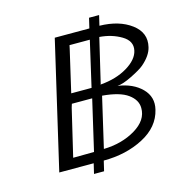

<svg xmlns="http://www.w3.org/2000/svg" viewBox="-116 -853 960 1013"><g transform="rotate(-15 364.0 -346.5)"><path d="M98 0 259 -693H448L461 -748H516L503 -693Q610 -691 676 -641.5Q742 -592 724 -517Q714 -473 665 -431Q645 -414 593.5 -388.5Q542 -363 513 -362Q596 -350 643 -302.5Q690 -255 674 -189Q653 -99 558 -49.5Q463 0 341 0L328 55H273L286 0ZM189 -56Q208 -56 245.5 -56.5Q283 -57 303 -57L367 -333H256L250 -314ZM267 -387H378L435 -635H324L320 -616ZM357 -57Q357 -58 356.5 -58Q356 -58 356 -59Q456 -61 530.5 -105.5Q605 -150 604 -217Q604 -261 560 -293Q516 -325 421 -333ZM429 -390Q431 -390 431 -392Q516 -399 576.5 -435.5Q637 -472 647 -519Q658 -569 606 -600Q554 -631 487 -636Z"/></g></svg>

Font: Coval
Style: ExtraLight Italic
Weight: 200
Foundry: Context Ltd
Version: Version 001.000